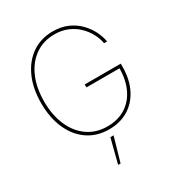

<svg xmlns="http://www.w3.org/2000/svg" viewBox="-223 -881 1174 1266"><g transform="rotate(-30 364.0 -248.0)"><path d="M370.6 9.3Q278.8 9.3 210.4 -37.4Q142.1 -84 104.5 -168.2Q66.9 -252.4 66.9 -363.3Q66.9 -475.6 104.7 -559.6Q142.6 -643.6 210.4 -690.2Q278.3 -736.8 368.7 -736.8Q432.1 -736.8 481.2 -715.1Q530.3 -693.4 564.9 -657.7Q599.6 -622.1 620.1 -580.6Q640.6 -539.1 647 -500H624Q617.7 -537.1 597.9 -575Q578.1 -612.8 545.7 -644.5Q513.2 -676.3 468.8 -695.3Q424.3 -714.4 368.7 -714.4Q285.2 -714.4 222.2 -670.7Q159.2 -627 124.3 -547.9Q89.4 -468.8 89.4 -363.3Q89.4 -259.8 124 -180.7Q158.7 -101.6 221.9 -57.4Q285.2 -13.2 370.6 -13.2Q450.2 -13.2 508.1 -49.3Q565.9 -85.4 597.7 -152.3Q629.4 -219.2 629.4 -310.5L639.2 -305.7H377.4V-328.1H651.9V-306.6Q651.9 -210.9 616.9 -139.9Q582 -68.8 518.8 -29.8Q455.6 9.3 370.6 9.3ZM303.2 241.2 350.1 57.6H374.5L321.8 241.2Z"/></g></svg>

Font: Inter 17pt Thin
Style: Regular
Weight: 250
Version: Version 4.001;git-66647c0bb